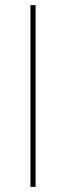

<svg xmlns="http://www.w3.org/2000/svg" viewBox="-20 -730 258 750"><path d="M99 0V-710H119V0Z"/></svg>

Font: Raleway Thin
Style: Regular
Weight: 100
Designer: Matt McInerney, Pablo Impallari, Rodrigo Fuenzalida
Foundry: Matt McInerney, Pablo Impallari, Rodrigo Fuenzalida
Version: Version 4.026